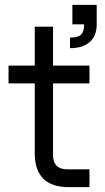

<svg xmlns="http://www.w3.org/2000/svg" viewBox="-20 -770 432 790"><path d="M268.1 -615.2Q300.3 -615.2 313.2 -627.2Q326.2 -639.2 326.2 -669.9H277.8V-750H377.9V-669.9Q377.9 -622.6 349.4 -597.2Q320.8 -571.8 268.1 -571.8ZM263.2 0Q123 0 123 -140.1V-426.8H15.1V-500H123V-660.2H198.2V-500H348.1V-426.8H198.2V-132.8Q198.2 -73.2 257.8 -73.2H348.1V0Z"/></svg>

Font: Uncut Sans
Style: Regular
Weight: 400
Designer: Kasper Nordkvist
Foundry: UNCUT.wtf
Version: Version 1.304;Glyphs 3.2 (3246)